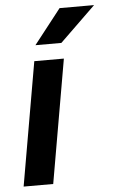

<svg xmlns="http://www.w3.org/2000/svg" viewBox="-53 -781 488 818"><g transform="rotate(-5 190.5 -372.0)"><path d="M232.9 -528.3 141.1 0H14.6L106.4 -528.3ZM117.2 -595.7 233.4 -744.1H380.9L228 -595.7Z"/></g></svg>

Font: Roboto SemiBold
Style: Italic
Weight: 600
Designer: Christian Robertson
Foundry: Google
Version: Version 3.009; 2024